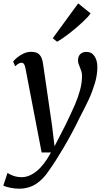

<svg xmlns="http://www.w3.org/2000/svg" viewBox="-64 -864 617 1132"><path d="M86 -461.5Q82.5 -480 77 -487Q71.5 -494 63 -494Q54.5 -494 46 -489.2Q37.5 -484.5 25.5 -473.5L13.5 -501Q20.5 -510.5 36.2 -524Q52 -537.5 74 -548Q96 -558.5 119 -558.5Q153.5 -558.5 169 -541.5Q184.5 -524.5 189.5 -489.5L207.5 -366.5Q225 -243 243 -122.5L257.5 -1.5L320 -123L328.5 -140.5Q361 -208.5 378.8 -249.5Q396.5 -290.5 408 -333Q419.5 -375.5 419.5 -416.5Q419.5 -431 416.2 -442Q413 -453 407 -467.5Q401.5 -480.5 398.8 -489Q396 -497.5 396 -508.5Q396 -532 409.5 -545Q423 -558 445.5 -558Q476 -558 493 -533Q510 -508 510 -468Q510 -421.5 495 -371.8Q480 -322 460 -279Q440 -236 405.5 -170Q362.5 -81 313.2 2.8Q264 86.5 227 138Q193 191 149.5 219.8Q106 248.5 47.5 248.5Q24 248.5 -3 243Q-30 237.5 -44.5 230.5L-19.5 155Q-8 164.5 14.8 172.5Q37.5 180.5 65 180.5Q108 180.5 152.2 144.8Q196.5 109 236.5 35H181.5ZM247 -638.5 397 -844 470 -785Q459 -767.5 422.8 -733.5Q386.5 -699.5 343.8 -666.5Q301 -633.5 272.5 -618Z"/></svg>

Font: Merriweather Text
Style: Italic
Weight: 400
Italic angle: -7.8°
Designer: Eben Sorkin
Foundry: Eben Sorkin
Version: Version 2.100